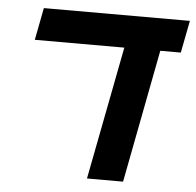

<svg xmlns="http://www.w3.org/2000/svg" viewBox="-47 -654 715 701"><g transform="rotate(5 310.5 -303.0)"><path d="M429.2 0H296.9L391.1 -487.8H63L85.9 -606H621.1L598.1 -487.8H522.9Z"/></g></svg>

Font: Cousine
Style: Bold Italic
Weight: 700
Italic angle: -12°
Monospace: yes
Designer: Steve Matteson
Foundry: Ascender Corporation
Version: Version 1.20